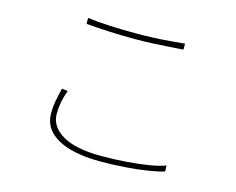

<svg xmlns="http://www.w3.org/2000/svg" viewBox="-96 -820 1192 969"><g transform="rotate(15 500.0 -335.5)"><path d="M252 -677Q305 -670 371 -667Q437 -664 508 -664Q555 -664 599.5 -666Q644 -668 684 -671.5Q724 -675 758 -678V-647Q725 -645 684 -642Q643 -639 598 -637Q553 -635 508 -635Q436 -635 372.5 -638Q309 -641 252 -646ZM248 -294Q236 -262 230 -230.5Q224 -199 224 -169Q224 -102 293 -61.5Q362 -21 494 -21Q565 -21 629 -26Q693 -31 744.5 -39.5Q796 -48 827 -60L828 -29Q800 -20 749 -11.5Q698 -3 632 2Q566 7 494 7Q405 7 338 -12Q271 -31 233.5 -69Q196 -107 196 -164Q196 -199 202.5 -232.5Q209 -266 217 -298Z"/></g></svg>

Font: Noto Sans KR Thin
Style: Regular
Weight: 100
Designer: Ryoko NISHIZUKA 西塚涼子 (kana, bopomofo & ideographs); Paul D. Hunt (Latin, Greek & Cyrillic); Sandoll Communications 산돌커뮤니
Foundry: Adobe
Version: Version 2.004-H2;hotconv 1.0.118;makeotfexe 2.5.65603